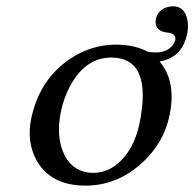

<svg xmlns="http://www.w3.org/2000/svg" viewBox="-20 -581 618 611"><path d="M79.6 -205.1Q105.5 -326.7 201.2 -392.6Q269.5 -439 350.1 -439Q410.2 -438.5 450.7 -416Q462.4 -414.1 476.1 -414.1Q510.3 -414.1 528.8 -436Q535.2 -444.8 537.6 -454.1Q541.5 -471.2 518.1 -476.6Q515.6 -477.1 514.2 -477.1Q476.1 -480.5 475.1 -511.2Q475.1 -517.1 476.1 -522Q487.3 -559.1 530.3 -561Q566.9 -561 576.2 -519Q580.6 -497.6 575.7 -473.1Q561.5 -406.2 502.9 -388.7Q495.1 -386.7 487.8 -385.3Q541.5 -322.3 520 -216.3Q519.5 -214.8 519.5 -213.9Q499.5 -119.1 421.4 -53.2Q346.2 9.3 252.9 9.8Q141.1 9.8 95.7 -71.8Q64 -130.9 79.6 -205.1ZM334.5 -397.9Q251 -397.9 201.7 -304.7Q183.1 -269 174.3 -228Q156.2 -143.1 187 -84Q215.8 -31.7 275.4 -30.8Q336.4 -30.8 380.4 -87.4Q410.6 -127 423.8 -187Q466.8 -397 334.5 -397.9Z"/></svg>

Font: Linux Biolinum Capitals O
Style: Italic Samll Caps
Weight: 400
Italic angle: -12°
Designer: Philipp H. Poll
Foundry: Philipp H. Poll
Version: Version 0.6.2